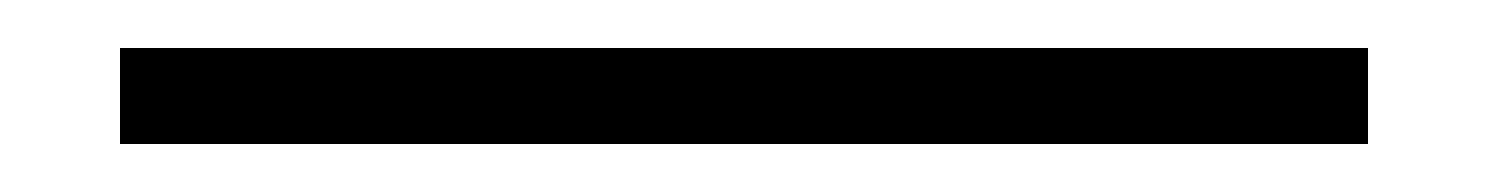

<svg xmlns="http://www.w3.org/2000/svg" viewBox="-20 20 620 80"><path d="M550 40V80H30V40Z"/></svg>

Font: Kumar One
Style: Regular
Weight: 400
Designer: Parimal Parmar
Foundry: Indian Type Foundry
Version: Version 1.000;PS 1.000;hotconv 1.0.88;makeotf.lib2.5.647800